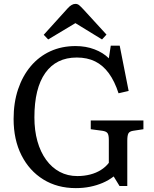

<svg xmlns="http://www.w3.org/2000/svg" viewBox="-20 -954 791 988"><path d="M370 14Q275 14 203 -30.5Q131 -75 90.5 -155Q50 -235 50 -342Q50 -426 73 -494.5Q96 -563 138 -613Q180 -663 238.5 -690Q297 -717 369 -717Q422 -717 466.5 -700Q511 -683 540 -654L550 -719H596L642 -486L590 -474Q570 -536 540 -577Q510 -618 469.5 -638Q429 -658 375 -658Q322 -658 281.5 -638Q241 -618 213 -578.5Q185 -539 171 -482Q157 -425 157 -350Q157 -283 172.5 -227.5Q188 -172 217.5 -131.5Q247 -91 287.5 -69.5Q328 -48 378 -48Q413 -48 444 -56Q475 -64 499.5 -79.5Q524 -95 540 -116V-234Q540 -259 533.5 -268.5Q527 -278 507 -281L447 -289V-334H718V-289L665 -281Q646 -278 640.5 -267Q635 -256 635 -230V3H595L565 -46Q539 -26 508.5 -13Q478 0 443.5 7Q409 14 370 14ZM228 -751 205 -775 329 -912Q338 -922 348 -928Q358 -934 368 -934Q379 -934 387 -927.5Q395 -921 409 -906L528 -776L505 -751L368 -835Z"/></svg>

Font: Literata 18pt
Style: Regular
Weight: 400
Designer: Latin by Veronika Burian and Jose Scaglione. Greek by Irene Vlachou. Cyrillic by Vera Evstafieva.
Foundry: TypeTogether
Version: Version 3.103;gftools[0.9.29]